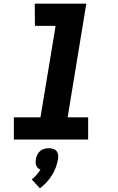

<svg xmlns="http://www.w3.org/2000/svg" viewBox="-20 -755 640 1039"><path d="M457 0H55V-120H199L281 -615H169L168 -735H447L346 -120H457ZM196 264 152 216Q166 205 177.5 191.5Q189 178 199 163Q191 160 185 154Q179 148 176 140.5Q173 133 173 124.5Q173 116 174 107Q176 95 181.5 83Q187 71 197 62.5Q207 54 219.5 50.5Q232 47 244 47Q256 47 267.5 50.5Q279 54 286 62.5Q293 71 294.5 83Q296 95 294 107Q290 129 282 151Q274 173 261 193.5Q248 214 231.5 232Q215 250 196 264Z"/></svg>

Font: Iosevka Heavy Extended Oblique
Style: Regular
Weight: 900
Width: 7
Italic angle: -9°
Monospace: yes
Designer: Belleve Invis
Foundry: Belleve Invis
Version: Version 32.5.0; ttfautohint (v1.8.4)